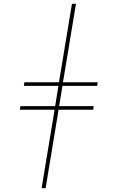

<svg xmlns="http://www.w3.org/2000/svg" viewBox="-20 -843 616 1006"><path d="M198 143H219L287 -268H468L471 -287H290L307 -393H489L492 -412H310L378 -823H357L289 -412H108L105 -393H286L269 -287H87L84 -268H266Z"/></svg>

Font: Iosevka Sparkle Thin
Style: Italic
Weight: 100
Italic angle: -9°
Designer: Belleve Invis
Foundry: Belleve Invis
Version: Version 4.5.0; ttfautohint (v1.8.3)